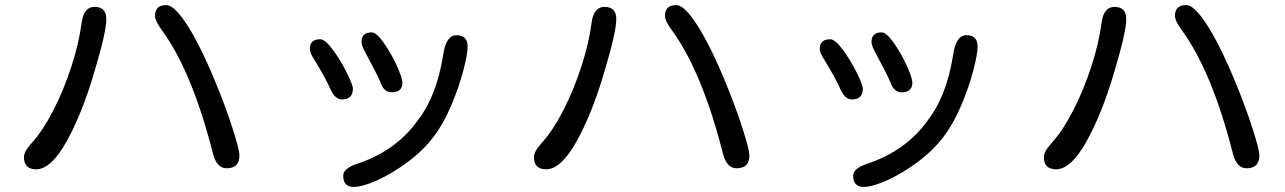

<svg xmlns="http://www.w3.org/2000/svg" viewBox="-20 -686 5040 753"><path d="M397 -611Q397 -561 351 -407Q302 -240 241 -131Q180 -22 122 -22Q74 -22 74 -70Q74 -92 105 -126Q148 -173 189.5 -254Q231 -335 260.5 -426.5Q290 -518 300 -596Q308 -659 351 -659Q397 -659 397 -611ZM632 -666Q671 -666 737 -550Q778 -477 820.5 -375Q863 -273 891 -186Q919 -99 919 -77Q919 -26 869 -26Q831 -26 816 -81Q734 -404 616 -566Q588 -604 588 -624Q588 -666 632 -666Z M1364 -338Q1364 -296 1321 -296Q1294 -296 1276 -336Q1257 -380 1212 -453Q1195 -479 1195 -495Q1195 -532 1236 -532Q1255 -532 1285 -491.5Q1315 -451 1339.5 -402Q1364 -353 1364 -338ZM1379 -43Q1534 -94 1620 -216Q1692 -309 1718 -470Q1729 -548 1770 -548Q1814 -548 1814 -503Q1814 -474 1797 -409Q1780 -344 1749.5 -272Q1719 -200 1680 -149Q1640 -96 1579.5 -51Q1519 -6 1460.5 20.5Q1402 47 1367 47Q1326 47 1326 3Q1326 -25 1379 -43ZM1438 -559Q1456 -559 1484.5 -519Q1513 -479 1535.5 -430Q1558 -381 1558 -361Q1558 -324 1516 -324Q1486 -324 1473 -361Q1460 -393 1414 -478Q1398 -506 1398 -522Q1398 -559 1438 -559Z M2397 -611Q2397 -561 2351 -407Q2302 -240 2241 -131Q2180 -22 2122 -22Q2074 -22 2074 -70Q2074 -92 2105 -126Q2148 -173 2189.5 -254Q2231 -335 2260.5 -426.5Q2290 -518 2300 -596Q2308 -659 2351 -659Q2397 -659 2397 -611ZM2632 -666Q2671 -666 2737 -550Q2778 -477 2820.5 -375Q2863 -273 2891 -186Q2919 -99 2919 -77Q2919 -26 2869 -26Q2831 -26 2816 -81Q2734 -404 2616 -566Q2588 -604 2588 -624Q2588 -666 2632 -666Z M3364 -338Q3364 -296 3321 -296Q3294 -296 3276 -336Q3257 -380 3212 -453Q3195 -479 3195 -495Q3195 -532 3236 -532Q3255 -532 3285 -491.5Q3315 -451 3339.5 -402Q3364 -353 3364 -338ZM3379 -43Q3534 -94 3620 -216Q3692 -309 3718 -470Q3729 -548 3770 -548Q3814 -548 3814 -503Q3814 -474 3797 -409Q3780 -344 3749.5 -272Q3719 -200 3680 -149Q3640 -96 3579.5 -51Q3519 -6 3460.5 20.5Q3402 47 3367 47Q3326 47 3326 3Q3326 -25 3379 -43ZM3438 -559Q3456 -559 3484.5 -519Q3513 -479 3535.5 -430Q3558 -381 3558 -361Q3558 -324 3516 -324Q3486 -324 3473 -361Q3460 -393 3414 -478Q3398 -506 3398 -522Q3398 -559 3438 -559Z M4397 -611Q4397 -561 4351 -407Q4302 -240 4241 -131Q4180 -22 4122 -22Q4074 -22 4074 -70Q4074 -92 4105 -126Q4148 -173 4189.5 -254Q4231 -335 4260.5 -426.5Q4290 -518 4300 -596Q4308 -659 4351 -659Q4397 -659 4397 -611ZM4632 -666Q4671 -666 4737 -550Q4778 -477 4820.5 -375Q4863 -273 4891 -186Q4919 -99 4919 -77Q4919 -26 4869 -26Q4831 -26 4816 -81Q4734 -404 4616 -566Q4588 -604 4588 -624Q4588 -666 4632 -666Z"/></svg>

Font: 寒蝉全圆体
Style: Regular
Weight: 400
Designer: Warren2060
      Designed by Motoya company      

      [Varela Round]
      Joe Prince(Latin component); Avraham Cornf
Foundry: ChillType
Version: Version 3.200